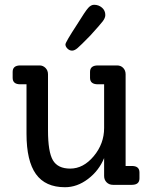

<svg xmlns="http://www.w3.org/2000/svg" viewBox="-20 -774 640 804"><path d="M282 -562Q271 -562 262.5 -570.5Q254 -579 254 -588Q254 -597 303 -672Q337 -727 349 -740.5Q361 -754 374 -754Q393 -754 407 -742Q421 -730 421 -711Q421 -699 410 -684.5Q399 -670 358 -625Q317 -583 304.5 -572.5Q292 -562 282 -562ZM532 -79Q564 -79 564 -52V-27Q564 0 532 0H453Q437 0 426.5 -10.5Q416 -21 416 -37V-112Q394 -59 348.5 -24.5Q303 10 252 10Q170 10 130.5 -45Q91 -100 91 -214V-421H65Q33 -421 33 -448V-473Q33 -500 65 -500H146Q160 -500 170.5 -489.5Q181 -479 181 -463V-228Q181 -138 201.5 -103Q222 -68 274 -68Q329 -68 372.5 -120Q416 -172 416 -238V-421H390Q357 -421 357 -448V-473Q357 -500 390 -500H470Q486 -500 496 -489.5Q506 -479 506 -463V-79Z"/></svg>

Font: Solway
Style: Regular
Weight: 400
Designer: Mariya V. Pigoulevskaya
Foundry: The Northern Block Ltd.
Version: Version 1.000;hotconv 1.0.109;makeotfexe 2.5.65596